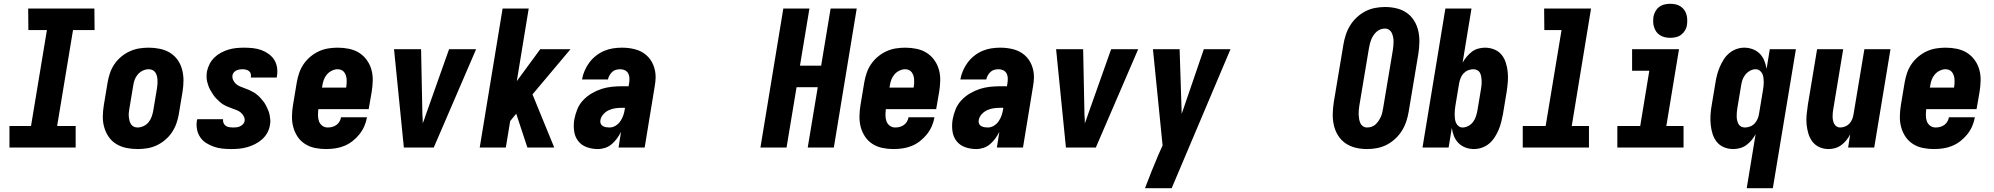

<svg xmlns="http://www.w3.org/2000/svg" viewBox="-20 -780 10540 1015"><path d="M30 0V-114H144L228 -621H130L129 -735H479L480 -621H366L282 -114H380V0Z M707 8Q677 8 648 2Q619 -4 595 -18.5Q571 -33 555 -56Q539 -79 531 -107Q523 -135 523.5 -164.5Q524 -194 529 -225L549 -345Q553 -369 561.5 -394Q570 -419 585 -441Q600 -463 621 -480.5Q642 -498 666.5 -509Q691 -520 716 -524Q741 -528 766 -528Q796 -528 825 -522Q854 -516 878 -501.5Q902 -487 918.5 -464Q935 -441 942.5 -413Q950 -385 950 -355.5Q950 -326 945 -295L925 -175Q921 -151 912 -126Q903 -101 888 -79Q873 -57 852 -39.5Q831 -22 807 -11Q783 0 757.5 4Q732 8 707 8ZM707 -106Q723 -106 739 -113.5Q755 -121 765.5 -134Q776 -147 781.5 -162.5Q787 -178 790 -194L810 -314Q812 -325 812.5 -336Q813 -347 812.5 -357.5Q812 -368 809.5 -378Q807 -388 801.5 -396.5Q796 -405 786.5 -409.5Q777 -414 766 -414Q750 -414 734.5 -406.5Q719 -399 708 -386Q697 -373 691.5 -357.5Q686 -342 684 -326L664 -206Q662 -195 661 -184Q660 -173 661 -162.5Q662 -152 664.5 -142Q667 -132 672.5 -123.5Q678 -115 687 -110.5Q696 -106 707 -106Z M1202 8Q1178 8 1155 5.5Q1132 3 1110.5 -4.5Q1089 -12 1070 -24Q1051 -36 1038.5 -54.5Q1026 -73 1021.5 -96Q1017 -119 1021 -143L1023 -150H1160L1159 -148Q1158 -138 1162 -129Q1166 -120 1174 -114.5Q1182 -109 1192 -107.5Q1202 -106 1212 -106Q1221 -106 1230.5 -107Q1240 -108 1248.5 -112Q1257 -116 1264 -123Q1271 -130 1273 -139Q1275 -153 1269 -164.5Q1263 -176 1253.5 -184.5Q1244 -193 1232 -197.5Q1220 -202 1208 -206.5Q1196 -211 1183.5 -216Q1171 -221 1160.5 -227.5Q1150 -234 1140.5 -242.5Q1131 -251 1122.5 -260Q1114 -269 1107 -279.5Q1100 -290 1093.5 -301Q1087 -312 1082.5 -324Q1078 -336 1075 -348.5Q1072 -361 1072 -374.5Q1072 -388 1074 -402Q1078 -422 1088 -441.5Q1098 -461 1113.5 -476Q1129 -491 1148.5 -501.5Q1168 -512 1188.5 -518Q1209 -524 1229.5 -526Q1250 -528 1271 -528Q1294 -528 1317 -525.5Q1340 -523 1361 -515.5Q1382 -508 1400 -495Q1418 -482 1429.5 -464Q1441 -446 1444.5 -423.5Q1448 -401 1444 -378L1443 -370H1306V-372Q1308 -382 1305.5 -390.5Q1303 -399 1296 -404.5Q1289 -410 1279.5 -412Q1270 -414 1261 -414Q1253 -414 1245 -412.5Q1237 -411 1229.5 -407.5Q1222 -404 1216 -397Q1210 -390 1209 -382Q1207 -368 1213 -356Q1219 -344 1228 -336Q1237 -328 1249 -323Q1261 -318 1273.5 -313.5Q1286 -309 1297.5 -304Q1309 -299 1320 -292.5Q1331 -286 1340.5 -278Q1350 -270 1358.5 -260.5Q1367 -251 1374.5 -241Q1382 -231 1387.5 -219.5Q1393 -208 1398 -196.5Q1403 -185 1405.5 -172Q1408 -159 1409 -145.5Q1410 -132 1407 -119Q1404 -98 1393 -78Q1382 -58 1365 -43Q1348 -28 1328 -18Q1308 -8 1287 -2Q1266 4 1244.5 6Q1223 8 1202 8Z M1703 8Q1673 8 1644.5 2Q1616 -4 1592.5 -19Q1569 -34 1553.5 -57Q1538 -80 1530.5 -107.5Q1523 -135 1523.5 -165Q1524 -195 1529 -225L1549 -345Q1553 -369 1561.5 -394Q1570 -419 1585 -441Q1600 -463 1621 -480.5Q1642 -498 1666 -509Q1690 -520 1715.5 -524Q1741 -528 1765 -528Q1796 -528 1825 -522Q1854 -516 1877.5 -501.5Q1901 -487 1918 -464Q1935 -441 1943 -413.5Q1951 -386 1950.5 -356Q1950 -326 1945 -295L1929 -203H1663Q1661 -187 1661 -170.5Q1661 -154 1666 -139.5Q1671 -125 1683.5 -115.5Q1696 -106 1713 -106Q1724 -106 1736 -109Q1748 -112 1758.5 -119.5Q1769 -127 1775 -138Q1781 -149 1783 -160H1920Q1916 -136 1906 -113Q1896 -90 1880 -70Q1864 -50 1843.5 -34Q1823 -18 1799.5 -8.5Q1776 1 1751.5 4.5Q1727 8 1703 8ZM1682 -317H1810Q1812 -328 1812.5 -338.5Q1813 -349 1812.5 -359.5Q1812 -370 1809 -379.5Q1806 -389 1800.5 -397Q1795 -405 1785.5 -409.5Q1776 -414 1765 -414Q1750 -414 1734.5 -406.5Q1719 -399 1708 -386Q1697 -373 1691.5 -357.5Q1686 -342 1684 -326Z M2115 0 2063 -520H2206L2213 -173Q2214 -162 2214.5 -151Q2215 -140 2215 -128Q2219 -140 2223.5 -151Q2228 -162 2231 -173L2354 -520H2497L2273 0Z M2768 0 2709 -179 2677 -140 2654 0H2516L2637 -735H2775L2712 -351L2836 -520H2996L2795 -281L2910 0Z M3141 8Q3110 8 3082 -2Q3054 -12 3036.5 -34.5Q3019 -57 3015 -87.5Q3011 -118 3016 -148Q3021 -175 3031.5 -201.5Q3042 -228 3062 -249.5Q3082 -271 3107.5 -286Q3133 -301 3159 -309.5Q3185 -318 3212.5 -321Q3240 -324 3266 -324H3303L3306 -341Q3308 -355 3307.5 -368Q3307 -381 3301 -392Q3295 -403 3283.5 -408.5Q3272 -414 3259 -414Q3248 -414 3236.5 -411Q3225 -408 3216.5 -400Q3208 -392 3202 -381.5Q3196 -371 3194 -360H3057V-361Q3061 -384 3071 -407Q3081 -430 3096 -450Q3111 -470 3131.5 -486Q3152 -502 3175 -511.5Q3198 -521 3221.5 -524.5Q3245 -528 3268 -528Q3304 -528 3337 -519.5Q3370 -511 3395 -490Q3420 -469 3433 -438Q3446 -407 3446 -372Q3446 -360 3444.5 -347.5Q3443 -335 3441 -323L3388 0H3250L3263 -83Q3254 -65 3242 -48.5Q3230 -32 3214.5 -18.5Q3199 -5 3179.5 1.5Q3160 8 3141 8ZM3202 -106Q3219 -106 3234.5 -115.5Q3250 -125 3260 -140Q3270 -155 3275.5 -171.5Q3281 -188 3283 -204L3284 -210H3266Q3249 -210 3232 -207.5Q3215 -205 3198.5 -197.5Q3182 -190 3169.5 -176Q3157 -162 3154 -145Q3152 -135 3155.5 -126.5Q3159 -118 3167 -113.5Q3175 -109 3184 -107.5Q3193 -106 3202 -106Z M4000 0 4121 -735H4259L4209 -433H4321L4371 -735H4509L4388 0H4250L4303 -319H4191L4138 0Z M4703 8Q4673 8 4644.5 2Q4616 -4 4592.5 -19Q4569 -34 4553.5 -57Q4538 -80 4530.5 -107.5Q4523 -135 4523.5 -165Q4524 -195 4529 -225L4549 -345Q4553 -369 4561.5 -394Q4570 -419 4585 -441Q4600 -463 4621 -480.5Q4642 -498 4666 -509Q4690 -520 4715.5 -524Q4741 -528 4765 -528Q4796 -528 4825 -522Q4854 -516 4877.5 -501.5Q4901 -487 4918 -464Q4935 -441 4943 -413.5Q4951 -386 4950.5 -356Q4950 -326 4945 -295L4929 -203H4663Q4661 -187 4661 -170.5Q4661 -154 4666 -139.5Q4671 -125 4683.5 -115.5Q4696 -106 4713 -106Q4724 -106 4736 -109Q4748 -112 4758.5 -119.5Q4769 -127 4775 -138Q4781 -149 4783 -160H4920Q4916 -136 4906 -113Q4896 -90 4880 -70Q4864 -50 4843.5 -34Q4823 -18 4799.5 -8.5Q4776 1 4751.5 4.5Q4727 8 4703 8ZM4682 -317H4810Q4812 -328 4812.5 -338.5Q4813 -349 4812.5 -359.5Q4812 -370 4809 -379.5Q4806 -389 4800.5 -397Q4795 -405 4785.5 -409.5Q4776 -414 4765 -414Q4750 -414 4734.5 -406.5Q4719 -399 4708 -386Q4697 -373 4691.5 -357.5Q4686 -342 4684 -326Z M5141 8Q5110 8 5082 -2Q5054 -12 5036.5 -34.5Q5019 -57 5015 -87.5Q5011 -118 5016 -148Q5021 -175 5031.5 -201.5Q5042 -228 5062 -249.5Q5082 -271 5107.5 -286Q5133 -301 5159 -309.5Q5185 -318 5212.5 -321Q5240 -324 5266 -324H5303L5306 -341Q5308 -355 5307.5 -368Q5307 -381 5301 -392Q5295 -403 5283.5 -408.5Q5272 -414 5259 -414Q5248 -414 5236.5 -411Q5225 -408 5216.5 -400Q5208 -392 5202 -381.5Q5196 -371 5194 -360H5057V-361Q5061 -384 5071 -407Q5081 -430 5096 -450Q5111 -470 5131.5 -486Q5152 -502 5175 -511.5Q5198 -521 5221.5 -524.5Q5245 -528 5268 -528Q5304 -528 5337 -519.5Q5370 -511 5395 -490Q5420 -469 5433 -438Q5446 -407 5446 -372Q5446 -360 5444.5 -347.5Q5443 -335 5441 -323L5388 0H5250L5263 -83Q5254 -65 5242 -48.5Q5230 -32 5214.5 -18.5Q5199 -5 5179.5 1.5Q5160 8 5141 8ZM5202 -106Q5219 -106 5234.5 -115.5Q5250 -125 5260 -140Q5270 -155 5275.5 -171.5Q5281 -188 5283 -204L5284 -210H5266Q5249 -210 5232 -207.5Q5215 -205 5198.5 -197.5Q5182 -190 5169.5 -176Q5157 -162 5154 -145Q5152 -135 5155.5 -126.5Q5159 -118 5167 -113.5Q5175 -109 5184 -107.5Q5193 -106 5202 -106Z M5615 0 5563 -520H5706L5713 -173Q5714 -162 5714.5 -151Q5715 -140 5715 -128Q5719 -140 5723.5 -151Q5728 -162 5731 -173L5854 -520H5997L5773 0Z M6033 215Q6050 170 6067.5 126Q6085 82 6104 38L6126 -11L6075 -520H6216L6227 -178L6344 -520H6485L6174 215Z M7207 8Q7176 8 7146.5 1Q7117 -6 7093 -22.5Q7069 -39 7053.5 -64Q7038 -89 7031.5 -117.5Q7025 -146 7025.5 -177Q7026 -208 7031 -240L7082 -545Q7086 -570 7094.5 -596Q7103 -622 7117.5 -645.5Q7132 -669 7153 -688.5Q7174 -708 7198.5 -720.5Q7223 -733 7249.5 -738Q7276 -743 7302 -743Q7333 -743 7362.5 -736Q7392 -729 7416 -712.5Q7440 -696 7455.5 -671Q7471 -646 7477.5 -617.5Q7484 -589 7483.5 -558Q7483 -527 7478 -495L7427 -190Q7423 -165 7414.5 -139Q7406 -113 7391.5 -89.5Q7377 -66 7356 -46.5Q7335 -27 7310.5 -14.5Q7286 -2 7259.5 3Q7233 8 7207 8ZM7207 -106Q7219 -106 7231 -110Q7243 -114 7252 -122.5Q7261 -131 7268 -141.5Q7275 -152 7280 -163Q7285 -174 7287.5 -186Q7290 -198 7292 -209L7343 -514Q7345 -526 7346 -538Q7347 -550 7347 -561.5Q7347 -573 7344.5 -584.5Q7342 -596 7337.5 -606Q7333 -616 7323.5 -622.5Q7314 -629 7302 -629Q7290 -629 7278.5 -625Q7267 -621 7257.5 -612.5Q7248 -604 7241 -593.5Q7234 -583 7229.5 -572Q7225 -561 7222 -549Q7219 -537 7217 -526L7166 -221Q7164 -209 7163 -197Q7162 -185 7162.5 -173.5Q7163 -162 7165 -150.5Q7167 -139 7171.5 -129Q7176 -119 7185.5 -112.5Q7195 -106 7207 -106Z M7772 8Q7749 8 7727.5 0Q7706 -8 7690.5 -23.5Q7675 -39 7666.5 -60Q7658 -81 7655 -104L7638 0H7500L7621 -735H7759L7712 -449Q7721 -465 7733.5 -480Q7746 -495 7761 -506.5Q7776 -518 7794.5 -523Q7813 -528 7830 -528Q7856 -528 7879.5 -518.5Q7903 -509 7918 -490.5Q7933 -472 7940.5 -448Q7948 -424 7950.5 -399Q7953 -374 7951 -348Q7949 -322 7945 -295L7925 -175Q7921 -155 7916 -134.5Q7911 -114 7902.5 -94Q7894 -74 7882 -55Q7870 -36 7853 -21.5Q7836 -7 7814.5 0.5Q7793 8 7772 8ZM7712 -106Q7727 -106 7742 -114Q7757 -122 7767 -135Q7777 -148 7782 -163.5Q7787 -179 7790 -194L7810 -314Q7812 -325 7812.5 -335.5Q7813 -346 7812.5 -356.5Q7812 -367 7810 -377Q7808 -387 7803.5 -395.5Q7799 -404 7789.5 -409Q7780 -414 7769 -414Q7756 -414 7742.5 -409Q7729 -404 7718.5 -393.5Q7708 -383 7702.5 -369.5Q7697 -356 7694 -342L7674 -222Q7672 -210 7671 -198.5Q7670 -187 7670 -175Q7670 -163 7671.5 -151.5Q7673 -140 7677.5 -130Q7682 -120 7691 -113Q7700 -106 7712 -106Z M8030 0V-114H8151L8235 -621H8144L8143 -735H8391L8289 -114H8380V0Z M8530 0V-114H8651L8699 -406H8608V-520H8856L8789 -114H8880V0ZM8810 -580Q8796 -580 8782 -583Q8768 -586 8756 -593.5Q8744 -601 8736.5 -611.5Q8729 -622 8724.5 -635.5Q8720 -649 8719.5 -663Q8719 -677 8721 -692Q8724 -707 8731.5 -720.5Q8739 -734 8751.5 -743.5Q8764 -753 8779.5 -756.5Q8795 -760 8810 -760Q8824 -760 8838 -757Q8852 -754 8863.5 -746.5Q8875 -739 8883 -728.5Q8891 -718 8895 -704.5Q8899 -691 8899.5 -677Q8900 -663 8898 -648Q8896 -633 8888 -619.5Q8880 -606 8867.5 -596.5Q8855 -587 8840 -583.5Q8825 -580 8810 -580Z M9214 215 9261 -71Q9253 -55 9240.5 -40Q9228 -25 9212.5 -13.5Q9197 -2 9178.5 3Q9160 8 9143 8Q9117 8 9094 -1.5Q9071 -11 9056 -29.5Q9041 -48 9033.5 -72Q9026 -96 9023.5 -121Q9021 -146 9022.5 -172Q9024 -198 9029 -225L9049 -345Q9052 -365 9057.5 -385.5Q9063 -406 9071.5 -426Q9080 -446 9092 -465Q9104 -484 9121 -498.5Q9138 -513 9159 -520.5Q9180 -528 9201 -528Q9224 -528 9245.5 -520Q9267 -512 9282.5 -496.5Q9298 -481 9306.5 -460Q9315 -439 9319 -416L9336 -520H9474L9352 215ZM9204 -106Q9217 -106 9231 -111Q9245 -116 9255 -126.5Q9265 -137 9271 -150.5Q9277 -164 9279 -178L9299 -298Q9301 -310 9302.5 -321.5Q9304 -333 9304 -345Q9304 -357 9302.5 -368.5Q9301 -380 9296.5 -390Q9292 -400 9282.5 -407Q9273 -414 9261 -414Q9246 -414 9231.5 -406Q9217 -398 9206.5 -385Q9196 -372 9191 -356.5Q9186 -341 9184 -326L9164 -206Q9162 -195 9161.5 -184.5Q9161 -174 9161 -163.5Q9161 -153 9163.5 -143Q9166 -133 9170.5 -124.5Q9175 -116 9184 -111Q9193 -106 9204 -106Z M9647 8Q9621 8 9598.5 -2Q9576 -12 9561.5 -31Q9547 -50 9540 -73.5Q9533 -97 9530.5 -122Q9528 -147 9530.5 -173Q9533 -199 9537 -225L9586 -520H9724L9672 -206Q9670 -195 9669 -185Q9668 -175 9668 -164.5Q9668 -154 9670 -144Q9672 -134 9676.5 -125.5Q9681 -117 9689 -111.5Q9697 -106 9708 -106Q9721 -106 9734.5 -111.5Q9748 -117 9757.5 -127.5Q9767 -138 9772 -151Q9777 -164 9779 -178L9836 -520H9974L9888 0H9750L9761 -70Q9753 -54 9741 -39Q9729 -24 9714 -13Q9699 -2 9681.5 3Q9664 8 9647 8Z M10203 8Q10173 8 10144.5 2Q10116 -4 10092.5 -19Q10069 -34 10053.5 -57Q10038 -80 10030.5 -107.5Q10023 -135 10023.5 -165Q10024 -195 10029 -225L10049 -345Q10053 -369 10061.5 -394Q10070 -419 10085 -441Q10100 -463 10121 -480.5Q10142 -498 10166 -509Q10190 -520 10215.5 -524Q10241 -528 10265 -528Q10296 -528 10325 -522Q10354 -516 10377.5 -501.5Q10401 -487 10418 -464Q10435 -441 10443 -413.5Q10451 -386 10450.5 -356Q10450 -326 10445 -295L10429 -203H10163Q10161 -187 10161 -170.5Q10161 -154 10166 -139.5Q10171 -125 10183.5 -115.5Q10196 -106 10213 -106Q10224 -106 10236 -109Q10248 -112 10258.5 -119.5Q10269 -127 10275 -138Q10281 -149 10283 -160H10420Q10416 -136 10406 -113Q10396 -90 10380 -70Q10364 -50 10343.5 -34Q10323 -18 10299.5 -8.5Q10276 1 10251.5 4.5Q10227 8 10203 8ZM10182 -317H10310Q10312 -328 10312.5 -338.5Q10313 -349 10312.5 -359.5Q10312 -370 10309 -379.5Q10306 -389 10300.5 -397Q10295 -405 10285.5 -409.5Q10276 -414 10265 -414Q10250 -414 10234.5 -406.5Q10219 -399 10208 -386Q10197 -373 10191.5 -357.5Q10186 -342 10184 -326Z"/></svg>

Font: Iosevka Heavy Oblique
Style: Regular
Weight: 900
Italic angle: -9°
Monospace: yes
Designer: Belleve Invis
Foundry: Belleve Invis
Version: Version 32.5.0; ttfautohint (v1.8.4)